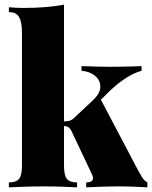

<svg xmlns="http://www.w3.org/2000/svg" viewBox="-20 -802 651 822"><path d="M254 -782V-93Q254 -51 266.5 -36Q279 -21 310 -21V0Q290 -1 250 -2.5Q210 -4 168 -4Q126 -4 83 -2.5Q40 -1 18 0V-21Q49 -21 61.5 -36Q74 -51 74 -93V-662Q74 -707 62 -728.5Q50 -750 18 -750V-771Q50 -768 80 -768Q130 -768 173.5 -771.5Q217 -775 254 -782ZM586 -519V-499Q550 -489 513 -464Q476 -439 438 -401L403 -366L410 -379L571 -73Q579 -58 588 -43.5Q597 -29 611 -21V0Q594 -1 559.5 -2.5Q525 -4 490 -4Q450 -4 409.5 -2.5Q369 -1 349 0V-21Q369 -21 375.5 -30Q382 -39 374 -55L286 -241Q279 -255 270 -259Q261 -263 249 -263V-282Q263 -282 275 -284.5Q287 -287 297 -297L374 -369Q409 -401 409.5 -429.5Q410 -458 387.5 -477Q365 -496 329 -499V-519Q358 -518 391.5 -517Q425 -516 449 -516Q470 -516 497 -516.5Q524 -517 548.5 -517.5Q573 -518 586 -519Z"/></svg>

Font: Playfair Display Black
Style: Regular
Weight: 900
Designer: Claus Eggers Sørensen
Foundry: Claus Eggers Sørensen
Version: Version 1.203